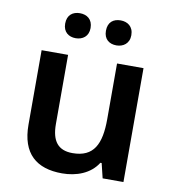

<svg xmlns="http://www.w3.org/2000/svg" viewBox="-84 -817 810 900"><g transform="rotate(10 321.0 -367.0)"><path d="M164 -684C164 -644 191 -625 224 -625C257 -625 285 -644 285 -684C285 -726 257 -744 224 -744C191 -744 164 -726 164 -684ZM358 -684C358 -644 384 -625 418 -625C450 -625 479 -644 479 -684C479 -726 450 -744 418 -744C384 -744 358 -726 358 -684ZM562 -542H436V-277C436 -158 404 -92 303 -92C234 -92 203 -132 203 -213V-542H77V-188C77 -50 149 10 271 10C339 10 405 -14 440 -70H446L463 0H562Z"/></g></svg>

Font: Noto Sans Telugu SemiBold
Style: Regular
Weight: 600
Designer: Jelle Bosma - Monotype Design Team
Foundry: Monotype Imaging Inc.
Version: Version 2.005